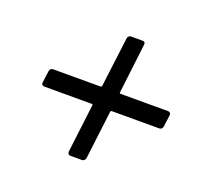

<svg xmlns="http://www.w3.org/2000/svg" viewBox="-81 -607 603 578"><g transform="rotate(20 221.0 -318.0)"><path d="M428 -345H276C274 -345 272 -347 273 -349L292 -508C293 -514 290 -518 284 -518H247C241 -518 237 -514 236 -508L216 -349C216 -347 214 -345 212 -345H60C54 -345 50 -341 49 -335L44 -297C43 -291 47 -287 53 -287H205C207 -287 209 -285 208 -283L189 -128C189 -122 192 -118 198 -118H235C240 -118 245 -122 246 -128L265 -283C265 -285 267 -287 269 -287H421C427 -287 431 -291 432 -297L437 -335C438 -341 434 -345 428 -345Z"/></g></svg>

Font: Barlow Semi Condensed
Style: Italic
Weight: 400
Width: 4
Italic angle: -7°
Designer: Jeremy Tribby
Foundry: Tribby Type
Version: Version 1.422;hotconv 1.0.109;makeotfexe 2.5.65596